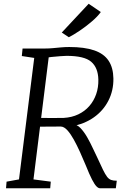

<svg xmlns="http://www.w3.org/2000/svg" viewBox="-20 -1001 674 1021"><path d="M12 0 15 -35 81 -47 162 -693 96 -703 100 -743H219Q240 -743 261.2 -745Q282.5 -747 304.2 -749Q326 -751 348 -751Q429.5 -751 481 -733.2Q532.5 -715.5 557.2 -678.5Q582 -641.5 583 -584Q584 -519.5 556.5 -465.8Q529 -412 478.5 -376.5Q428 -341 360.5 -329.5L370.5 -338Q389.5 -339.5 408.2 -319.8Q427 -300 443.8 -270.8Q460.5 -241.5 473.8 -212.5Q487 -183.5 496 -166Q515 -124.5 527.2 -99.2Q539.5 -74 549.2 -61.2Q559 -48.5 570.8 -44.2Q582.5 -40 601 -40L596 0H511Q503 0 493 -10Q483 -20 469.2 -46.5Q455.5 -73 436 -122Q421.5 -157 405.2 -193Q389 -229 372 -259.5Q355 -290 337.8 -308.8Q320.5 -327.5 304 -328Q302 -328 286.5 -328Q271 -328 249.8 -327.8Q228.5 -327.5 208 -327.5Q187.5 -327.5 175.5 -327.5L183 -374Q195 -374 215.8 -373.8Q236.5 -373.5 258.5 -373.5Q280.5 -373.5 297.5 -373.8Q314.5 -374 319 -374Q362 -376.5 396.5 -393Q431 -409.5 455 -437Q479 -464.5 491.5 -500.5Q504 -536.5 503 -578Q501.5 -641 465 -672.5Q428.5 -704 334 -704Q324.5 -704 300.2 -702.2Q276 -700.5 253.2 -698Q230.5 -695.5 224.5 -693L243.5 -732.5L158 -47L250 -35L247 0ZM346 -803 308.5 -828 451.5 -981 516 -937Q499.5 -913.5 468.2 -886.8Q437 -860 403.5 -837.5Q370 -815 346 -803Z"/></svg>

Font: Merriweather Light
Style: Italic
Weight: 300
Italic angle: -7.8°
Designer: Eben Sorkin
Foundry: Eben Sorkin
Version: Version 2.101